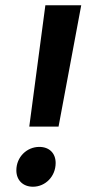

<svg xmlns="http://www.w3.org/2000/svg" viewBox="-20 -720 328 728"><path d="M91 -240H202L288 -700H152ZM105 -12C152 -12 191 -51 191 -102C191 -139 167 -163 129 -163C82 -163 42 -125 42 -74C42 -37 67 -12 105 -12Z"/></svg>

Font: Arthouse Owned
Style: Bold Italic
Weight: 700
Italic angle: -10°
Designer: Jeremy Tribby
Foundry: Tribby Type
Version: Version 1.000;PS 001.000;hotconv 1.0.88;makeotf.lib2.5.64775